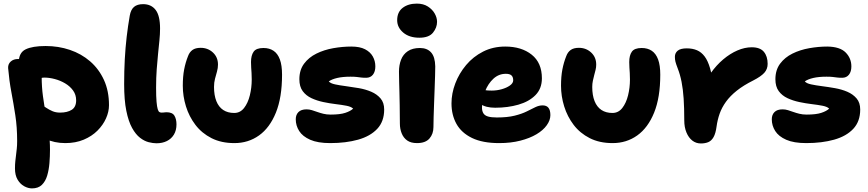

<svg xmlns="http://www.w3.org/2000/svg" viewBox="-20 -783 4812 1064"><path d="M342 10Q281 10 232 -13.5Q183 -37 154.5 -76Q126 -115 126 -161Q126 -180 141 -196Q156 -212 174 -212Q191 -212 206 -204Q221 -196 236.5 -185.5Q252 -175 270.5 -167Q289 -159 313 -159Q353 -159 377.5 -174.5Q402 -190 402 -227Q402 -258 385 -281.5Q368 -305 341 -321Q314 -337 283.5 -345Q253 -353 226 -353Q216 -353 207 -350.5Q198 -348 178 -348Q156 -348 134 -360Q112 -372 98 -392.5Q84 -413 84 -437Q84 -491 122 -509.5Q160 -528 233 -528Q304 -528 367.5 -506.5Q431 -485 479.5 -443Q528 -401 556 -340Q584 -279 584 -200Q584 -164 567.5 -127Q551 -90 520 -59Q489 -28 444 -9Q399 10 342 10ZM157 261Q136 261 114 249Q92 237 77.5 212.5Q63 188 63 151Q63 127 65 109.5Q67 92 69 75.5Q71 59 73 41Q75 23 75 -2Q75 -78 65 -143.5Q55 -209 43 -272.5Q31 -336 25 -406Q24 -428 39.5 -442Q55 -456 80 -456Q113 -456 143 -442.5Q173 -429 192 -407Q211 -385 211 -358Q211 -301 218 -250Q225 -199 234 -151Q243 -103 250 -54.5Q257 -6 257 46Q257 83 254 120.5Q251 158 241.5 190Q232 222 212 241.5Q192 261 157 261Z M847 11Q828 11 804 5Q780 -1 756 -19.5Q732 -38 712 -74Q692 -110 680 -169Q668 -228 668 -317Q668 -390 671.5 -454.5Q675 -519 682 -579Q689 -639 699 -696Q705 -730 723 -745Q741 -760 773 -760Q818 -760 842.5 -728Q867 -696 867 -625Q867 -594 863.5 -559.5Q860 -525 856 -485.5Q852 -446 848.5 -399.5Q845 -353 845 -297Q845 -247 847.5 -219Q850 -191 854 -178Q858 -165 863.5 -162Q869 -159 875 -159Q881 -159 886 -159.5Q891 -160 895 -160.5Q899 -161 903 -161Q935 -161 946.5 -142Q958 -123 958 -94Q958 -61 944 -37.5Q930 -14 905 -1.5Q880 11 847 11Z M1279 10Q1206 10 1152 -17.5Q1098 -45 1063 -91Q1028 -137 1010.5 -193.5Q993 -250 993 -308Q993 -359 1000.5 -398Q1008 -437 1022 -472Q1030 -494 1046.5 -506Q1063 -518 1092 -518Q1132 -518 1160 -492Q1188 -466 1188 -425Q1188 -406 1182.5 -386.5Q1177 -367 1171.5 -346.5Q1166 -326 1166 -301Q1166 -255 1179 -222.5Q1192 -190 1217 -173.5Q1242 -157 1278 -157Q1311 -157 1332.5 -184.5Q1354 -212 1364.5 -254.5Q1375 -297 1375 -342Q1375 -362 1374 -378Q1373 -394 1372 -408.5Q1371 -423 1371 -439Q1371 -476 1385.5 -496.5Q1400 -517 1440 -517Q1473 -517 1496 -501.5Q1519 -486 1531 -453.5Q1543 -421 1543 -369Q1543 -243 1509 -159Q1475 -75 1415.5 -32.5Q1356 10 1279 10Z M1810 10Q1741 10 1699 -8.5Q1657 -27 1638 -57Q1619 -87 1619 -122Q1619 -147 1634 -162Q1649 -177 1679 -177Q1694 -177 1708.5 -172.5Q1723 -168 1738.5 -162.5Q1754 -157 1772 -152.5Q1790 -148 1812 -148Q1864 -148 1893 -157.5Q1922 -167 1937 -181Q1926 -192 1900 -197Q1874 -202 1840.5 -206Q1807 -210 1771.5 -217.5Q1736 -225 1706 -239Q1676 -253 1657.5 -278Q1639 -303 1639 -344Q1639 -395 1665 -430Q1691 -465 1733.5 -486Q1776 -507 1827 -516Q1878 -525 1927 -525Q1974 -525 2003 -510Q2032 -495 2046 -470Q2060 -445 2060 -415Q2060 -386 2046.5 -369Q2033 -352 2009 -352Q1992 -352 1980.5 -353.5Q1969 -355 1956.5 -356.5Q1944 -358 1922 -358Q1879 -358 1849 -351Q1819 -344 1802 -332Q1811 -321 1836.5 -315.5Q1862 -310 1897 -305.5Q1932 -301 1969 -294.5Q2006 -288 2037.5 -274.5Q2069 -261 2089 -237.5Q2109 -214 2109 -176Q2109 -110 2070.5 -69Q2032 -28 1964.5 -9Q1897 10 1810 10Z M2291 10Q2257 10 2236.5 -4.5Q2216 -19 2206 -44Q2196 -69 2196 -98Q2196 -158 2195 -199.5Q2194 -241 2193.5 -271.5Q2193 -302 2192 -329Q2191 -356 2191 -386Q2191 -422 2202.5 -452Q2214 -482 2240 -499.5Q2266 -517 2307 -517Q2347 -517 2369 -492.5Q2391 -468 2392 -415Q2392 -396 2391 -362.5Q2390 -329 2388.5 -289Q2387 -249 2385.5 -208.5Q2384 -168 2383 -134Q2382 -100 2382 -79Q2382 -41 2360 -15.5Q2338 10 2291 10ZM2304 -574Q2248 -574 2214.5 -602.5Q2181 -631 2181 -671Q2181 -716 2211.5 -739.5Q2242 -763 2290 -763Q2326 -763 2351 -747Q2376 -731 2389 -708Q2402 -685 2402 -662Q2402 -630 2379.5 -602Q2357 -574 2304 -574Z M2746 10Q2654 10 2595.5 -18.5Q2537 -47 2509.5 -96.5Q2482 -146 2482 -210Q2482 -265 2503 -320.5Q2524 -376 2563 -422.5Q2602 -469 2657 -497Q2712 -525 2780 -525Q2870 -525 2926.5 -480Q2983 -435 2983 -349Q2983 -292 2947.5 -256Q2912 -220 2853 -203Q2794 -186 2724 -186Q2672 -186 2641.5 -207Q2611 -228 2611 -256Q2611 -271 2618 -278.5Q2625 -286 2641 -286Q2652 -286 2666.5 -283.5Q2681 -281 2705 -281Q2733 -281 2760 -288.5Q2787 -296 2805.5 -309Q2824 -322 2824 -338Q2824 -356 2814.5 -365Q2805 -374 2783 -374Q2744 -374 2714.5 -347Q2685 -320 2668 -277Q2651 -234 2651 -187Q2651 -168 2658.5 -155.5Q2666 -143 2684 -137.5Q2702 -132 2733 -132Q2792 -132 2832 -142Q2872 -152 2899 -165.5Q2926 -179 2946.5 -189Q2967 -199 2987 -199Q3009 -199 3019.5 -185.5Q3030 -172 3030 -145Q3030 -117 3010 -89Q2990 -61 2953 -39Q2916 -17 2863.5 -3.5Q2811 10 2746 10Z M3375 10Q3302 10 3248 -17.5Q3194 -45 3159 -91Q3124 -137 3106.5 -193.5Q3089 -250 3089 -308Q3089 -359 3096.5 -398Q3104 -437 3118 -472Q3126 -494 3142.5 -506Q3159 -518 3188 -518Q3228 -518 3256 -492Q3284 -466 3284 -425Q3284 -410 3280.5 -396Q3277 -382 3273 -367Q3269 -352 3265.5 -335.5Q3262 -319 3262 -301Q3262 -255 3275 -222.5Q3288 -190 3313 -173.5Q3338 -157 3374 -157Q3407 -157 3428.5 -184.5Q3450 -212 3460.5 -254.5Q3471 -297 3471 -342Q3471 -362 3470 -378Q3469 -394 3468 -408.5Q3467 -423 3467 -439Q3467 -476 3481.5 -496.5Q3496 -517 3536 -517Q3569 -517 3592 -501.5Q3615 -486 3627 -453.5Q3639 -421 3639 -369Q3639 -243 3605 -159Q3571 -75 3511.5 -32.5Q3452 10 3375 10Z M3864 12Q3837 12 3816.5 -4Q3796 -20 3784 -49Q3772 -78 3772 -115Q3772 -185 3768.5 -237Q3765 -289 3757 -329.5Q3749 -370 3736 -403Q3726 -429 3723 -441.5Q3720 -454 3720 -468Q3720 -489 3735.5 -502Q3751 -515 3786 -515Q3818 -515 3842.5 -504.5Q3867 -494 3885 -470Q3903 -446 3915 -404.5Q3927 -363 3933 -300L3865 -278Q3887 -333 3918.5 -377.5Q3950 -422 3988 -454Q4026 -486 4066.5 -503.5Q4107 -521 4146 -521Q4192 -521 4213 -496Q4234 -471 4234 -429Q4234 -400 4215.5 -379.5Q4197 -359 4154 -337Q4100 -310 4063 -280.5Q4026 -251 4003 -219Q3980 -187 3968 -153Q3956 -119 3951 -82Q3946 -44 3934.5 -23.5Q3923 -3 3905.5 4.5Q3888 12 3864 12Z M4448 10Q4379 10 4337 -8.5Q4295 -27 4276 -57Q4257 -87 4257 -122Q4257 -147 4272 -162Q4287 -177 4317 -177Q4332 -177 4346.5 -172.5Q4361 -168 4376.5 -162.5Q4392 -157 4410 -152.5Q4428 -148 4450 -148Q4502 -148 4531 -157.5Q4560 -167 4575 -181Q4564 -192 4538 -197Q4512 -202 4478.5 -206Q4445 -210 4409.5 -217.5Q4374 -225 4344 -239Q4314 -253 4295.5 -278Q4277 -303 4277 -344Q4277 -395 4303 -430Q4329 -465 4371.5 -486Q4414 -507 4465 -516Q4516 -525 4565 -525Q4635 -524 4666.5 -492Q4698 -460 4698 -415Q4698 -386 4684.5 -369Q4671 -352 4647 -352Q4630 -352 4618.5 -353.5Q4607 -355 4594.5 -356.5Q4582 -358 4560 -358Q4517 -358 4487 -351Q4457 -344 4440 -332Q4449 -321 4474.5 -315.5Q4500 -310 4535 -305.5Q4570 -301 4607 -294.5Q4644 -288 4675.5 -274.5Q4707 -261 4727 -237.5Q4747 -214 4747 -176Q4747 -110 4708.5 -69Q4670 -28 4602.5 -9Q4535 10 4448 10Z"/></svg>

Font: Shantell Sans ExtraBold
Style: Regular
Weight: 800
Designer: Stephen Nixon, Anya Danilova, Shantell Martin
Foundry: Arrow Type
Version: Version 1.011;[c5ecc13dd]